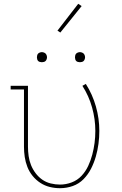

<svg xmlns="http://www.w3.org/2000/svg" viewBox="-20 -981 640 1009"><path d="M295 8Q268 8 241.5 1.5Q215 -5 192 -20Q169 -35 151.5 -56.5Q134 -78 124 -103.5Q114 -129 110 -156Q106 -183 106 -210V-511H36V-530H127V-210Q127 -185 130.5 -160.5Q134 -136 143 -113.5Q152 -91 167 -71Q182 -51 202 -37Q222 -23 246.5 -17Q271 -11 295 -11Q327 -11 357 -22.5Q387 -34 408.5 -57Q430 -80 443.5 -109Q457 -138 465 -168.5Q473 -199 477 -230Q481 -261 481 -293Q481 -355 464 -416Q447 -477 413 -530L431 -540Q466 -485 484 -421.5Q502 -358 502 -293Q502 -259 497.5 -225Q493 -191 483.5 -158Q474 -125 458.5 -94.5Q443 -64 419 -39.5Q395 -15 362.5 -3.5Q330 8 295 8ZM400 -654Q395 -654 389.5 -655.5Q384 -657 380.5 -660.5Q377 -664 375.5 -669.5Q374 -675 374 -680Q374 -685 375.5 -690.5Q377 -696 380.5 -699.5Q384 -703 389.5 -705Q395 -707 400 -707Q405 -707 410.5 -705Q416 -703 419.5 -699.5Q423 -696 425 -690.5Q427 -685 427 -680Q427 -675 425 -669.5Q423 -664 419.5 -660.5Q416 -657 410.5 -655.5Q405 -654 400 -654ZM200 -654Q195 -654 189.5 -655.5Q184 -657 180.5 -660.5Q177 -664 175.5 -669.5Q174 -675 174 -680Q174 -685 175.5 -690.5Q177 -696 180.5 -699.5Q184 -703 189.5 -705Q195 -707 200 -707Q205 -707 210.5 -705Q216 -703 219.5 -699.5Q223 -696 225 -690.5Q227 -685 227 -680Q227 -675 225 -669.5Q223 -664 219.5 -660.5Q216 -657 210.5 -655.5Q205 -654 200 -654ZM297 -810 282 -820 391 -961 409 -949Z"/></svg>

Font: Iosevka Slab Thin Extended
Style: Regular
Weight: 100
Width: 7
Monospace: yes
Designer: Belleve Invis
Foundry: Belleve Invis
Version: Version 11.1.1; ttfautohint (v1.8.3)